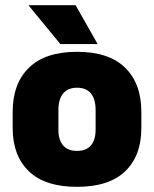

<svg xmlns="http://www.w3.org/2000/svg" viewBox="-20 -708 596 743"><path d="M278 15Q154.5 15 91.8 -45.2Q29 -105.5 29 -212.5V-275Q29 -384.5 92 -446Q155 -507.5 278 -507.5Q401.5 -507.5 464.2 -446Q527 -384.5 527 -275V-212.5Q527 -105.5 464.5 -45.2Q402 15 278 15ZM278 -124Q313.5 -124 331.8 -145.2Q350 -166.5 350 -206V-282Q350 -324.5 331.8 -346.5Q313.5 -368.5 278 -368.5Q243 -368.5 224.5 -346.5Q206 -324.5 206 -282V-206Q206 -166.5 224.5 -145.2Q243 -124 278 -124ZM272.5 -688 357 -539V-537.5H213.5L91.5 -686V-688Z"/></svg>

Font: Anek Tamil ExtraBold
Style: Regular
Weight: 800
Designer: Aadarsh Rajan (Tamil), Yesha Goshar (Latin)
Foundry: Ek Type
Version: Version 1.003